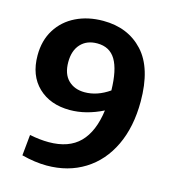

<svg xmlns="http://www.w3.org/2000/svg" viewBox="-109 -805 808 905"><g transform="rotate(15 295.5 -352.0)"><path d="M552 -394Q552 -270 508.5 -178.5Q465 -87 385.5 -37.5Q306 12 201 12Q145 12 79 -5L89 -107Q139 -97 182 -97Q280 -97 333 -150.5Q386 -204 400 -310Q318 -269 239 -269Q143 -269 84.5 -325Q26 -381 26 -479Q26 -552 59.5 -605.5Q93 -659 151.5 -687.5Q210 -716 284 -716Q405 -716 478.5 -636.5Q552 -557 552 -394ZM285 -368Q346 -368 405 -409Q403 -509 374 -557.5Q345 -606 284 -606Q233 -606 203.5 -574Q174 -542 174 -486Q174 -428 204.5 -398Q235 -368 285 -368Z"/></g></svg>

Font: Bitter Pro
Style: Bold
Weight: 700
Designer: Sol Matas, and Bitter project Authors
Foundry: Sol Matas
Version: Version 1.010